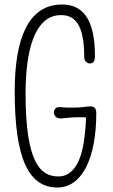

<svg xmlns="http://www.w3.org/2000/svg" viewBox="-20 -816 497 847"><path d="M237.8 -37.6C160.2 -37.6 92.8 -94.2 92.8 -403.3C92.8 -593.8 132.8 -741.2 239.7 -749C308.6 -753.9 351.6 -711.4 351.6 -564.5C351.6 -545.4 364.3 -536.1 377 -536.1C390.6 -536.1 399.4 -546.9 398.9 -568.4C398.9 -737.8 340.8 -801.3 242.7 -795.9C107.4 -788.6 44.9 -651.9 44.9 -412.6C44.9 -117.7 105.5 11.2 233.4 11.2C339.8 11.2 404.8 -113.8 404.8 -317.9C404.8 -339.8 393.6 -346.7 379.4 -346.7C361.3 -346.7 343.8 -341.3 306.6 -341.3C288.6 -341.3 268.1 -340.8 247.6 -343.3C227.5 -346.2 217.8 -333.5 217.8 -320.3C217.8 -306.6 227.1 -293.5 247.6 -293.5C269 -293.5 298.8 -302.2 370.1 -297.4L358.4 -311.5C362.3 -293.9 354.5 -217.8 349.1 -185.1C333 -87.9 294.4 -37.6 237.8 -37.6Z"/></svg>

Font: Pompiere 
Style: Regular
Weight: 400
Designer: Karolina Lach
Foundry: Sorkin Type Co.
Version: Version 1.001